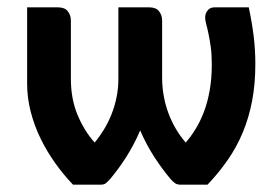

<svg xmlns="http://www.w3.org/2000/svg" viewBox="-20 -505 759 525"><path d="M179.7 0Q153.8 -26.9 130.9 -59.1Q107.9 -91.3 90.8 -126.5Q73.7 -161.6 64 -199.5Q54.2 -237.3 54.2 -275.9V-484.9H138.7Q157.2 -484.9 165.5 -474.1Q173.8 -463.4 173.8 -449.2V-289.6Q173.8 -234.9 191.9 -191.2Q210 -147.5 238.8 -115.2Q252 -130.9 263.9 -150.4Q275.9 -169.9 284.7 -191.9Q293.5 -213.9 298.6 -238.5Q303.7 -263.2 303.7 -289.1V-484.9H388.2Q406.7 -484.9 415 -474.1Q423.3 -463.4 423.3 -449.2V-293.9Q423.3 -242.2 440.2 -196.5Q457 -150.9 487.8 -115.2Q501.5 -130.9 514.4 -151.6Q527.3 -172.4 537.4 -198.5Q547.4 -224.6 553.2 -257.1Q559.1 -289.6 559.1 -328.6Q559.1 -356.9 556.2 -377.4Q553.2 -397.9 550 -413.1Q546.9 -428.2 543.9 -438.7Q541 -449.2 541 -457.5Q541 -467.8 547.6 -476.3Q554.2 -484.9 566.4 -484.9H660.2Q669.4 -441.9 673.8 -404.8Q678.2 -367.7 678.2 -330.1Q678.2 -275.4 669.4 -229.2Q660.6 -183.1 643.8 -142.8Q627 -102.5 602.5 -67.4Q578.1 -32.2 547.4 0H474.6Q464.8 0 459.2 -3.7Q453.6 -7.3 446.3 -15.6Q424.3 -41.5 402.3 -75.2Q380.4 -108.9 363.3 -148.4Q346.7 -109.4 325 -75.4Q303.2 -41.5 281.2 -15.6Q273.4 -7.3 269 -3.7Q264.6 0 254.4 0Z"/></svg>

Font: Carlito
Style: Bold
Weight: 700
Designer: Lukasz Dziedzic
Foundry: tyPoland Lukasz Dziedzic
Version: Version 1.104